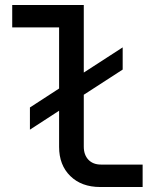

<svg xmlns="http://www.w3.org/2000/svg" viewBox="-20 -750 640 770"><path d="M100 -230V-319L217 -395V-640H29V-730H316V-459L472 -560V-471L316 -370V-162Q316 -129 334.5 -109.5Q353 -90 385 -90H552V0H382Q307 0 262 -44Q217 -88 217 -161V-306Z"/></svg>

Font: JetBrains Mono NL Medium
Style: Regular
Weight: 500
Monospace: yes
Designer: Philipp Nurullin, Konstantin Bulenkov
Foundry: JetBrains
Version: Version 2.305; ttfautohint (v1.8.4.7-5d5b)